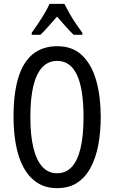

<svg xmlns="http://www.w3.org/2000/svg" viewBox="-20 -963 590 993"><path d="M501 -358Q501 -281 488.5 -214Q476 -147 449 -96.5Q422 -46 379.5 -18Q337 10 276 10Q214 10 171 -19Q128 -48 101 -98.5Q74 -149 62 -216Q50 -283 50 -359Q50 -481 75 -562Q100 -643 150.5 -683.5Q201 -724 276 -724Q357 -724 406.5 -675Q456 -626 478.5 -543.5Q501 -461 501 -358ZM137 -358Q137 -262 153 -197.5Q169 -133 199.5 -100Q230 -67 275 -67Q320 -67 350.5 -99Q381 -131 396.5 -196Q412 -261 412 -358Q412 -503 378 -575.5Q344 -648 276 -648Q230 -648 199 -615.5Q168 -583 152.5 -518.5Q137 -454 137 -358ZM313 -943Q324 -921 339 -894.5Q354 -868 372 -841.5Q390 -815 406 -793V-783H361Q340 -803 319 -827Q298 -851 275 -877Q252 -851 229.5 -825.5Q207 -800 189 -783H144V-793Q162 -818 179.5 -844.5Q197 -871 212 -896.5Q227 -922 236 -943Z"/></svg>

Font: Noto Sans Devanagari ExtraCondensed
Style: Regular
Weight: 400
Width: 2
Designer: Jelle Bosma - Monotype Design Team
Foundry: Monotype Imaging Inc.
Version: Version 2.006